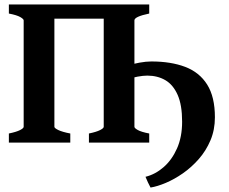

<svg xmlns="http://www.w3.org/2000/svg" viewBox="-20 -635 1018 855"><path d="M19.5 0V-40.5Q52.7 -47.4 69.1 -55.7Q85.4 -64 85.4 -70.3V-544.4Q85.4 -550.3 70.1 -559.1Q54.7 -567.9 19.5 -574.7V-615.2H644.5V-574.7Q578.6 -561 578.6 -544.4V-70.3Q578.6 -64.5 593.8 -55.9Q608.9 -47.4 644.5 -40.5V0H376V-40.5Q409.2 -47.4 425.5 -55.7Q441.9 -64 441.9 -70.3V-551.8H222.2V-70.3Q222.2 -64.5 239.7 -55.9Q257.3 -47.4 293 -40.5V0ZM650.4 200.2Q647 194.8 638.9 177.5Q630.9 160.2 627.9 152.3Q671.4 141.6 708.5 109.4Q745.6 77.1 768.3 25.9Q791 -25.4 791 -92.8Q791 -167.5 771 -212.6Q751 -257.8 716.1 -278.1Q681.2 -298.3 635.7 -298.3Q617.7 -298.3 592.5 -293.7Q567.4 -289.1 541.5 -279.8V-341.8Q571.8 -350.6 601.1 -356Q630.4 -361.3 653.8 -361.3Q741.2 -361.3 804.7 -337.2Q868.2 -313 902.6 -258.3Q937 -203.6 937 -112.8Q937 -56.6 917.2 -10Q897.5 36.6 865 73.5Q832.5 110.4 794.2 137Q755.9 163.6 718.3 179.4Q680.7 195.3 650.4 200.2Z"/></svg>

Font: Gentium Book Plus
Style: Bold
Weight: 700
Designer: Victor Gaultney, Annie Olsen, Iska Routamaa, Becca Hirsbrunner
Foundry: SIL International
Version: Version 6.101